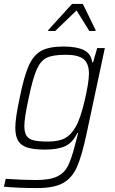

<svg xmlns="http://www.w3.org/2000/svg" viewBox="-37 -755 586 978"><path d="M-17 196 -8 156Q84 162 145 162Q216 162 253 144.5Q290 127 308 92Q326 57 344 -12Q359 -69 361 -78H357Q334 -29 296 -11Q258 7 192 7Q136 7 103.5 -3Q71 -13 56 -37Q41 -61 41 -105Q41 -153 63 -255Q85 -366 109.5 -420.5Q134 -475 174 -496.5Q214 -518 286 -518Q353 -518 390 -500Q427 -482 433 -437H437L458 -510H497L404 -74Q380 39 355 95.5Q330 152 284 177.5Q238 203 152 203Q58 203 -17 196ZM348 -108Q373 -151 394.5 -243.5Q416 -336 416 -380Q416 -432 388.5 -454Q361 -476 298 -476Q233 -476 201.5 -461Q170 -446 150 -401Q130 -356 109 -255Q87 -154 87 -113Q87 -80 98.5 -63Q110 -46 135 -40Q160 -34 206 -34Q263 -34 294 -51Q325 -68 348 -108ZM208 -597 209 -602 330 -735H385L450 -602L449 -597H418L353 -702L244 -597Z"/></svg>

Font: Saira Semi Condensed ExtraLight
Style: Italic
Weight: 200
Width: 4
Italic angle: -12°
Designer: Hector Gatti with collaboration of the Omnibus-Type team
Foundry: Omnibus-Type
Version: Version 1.001; ttfautohint (v1.8)